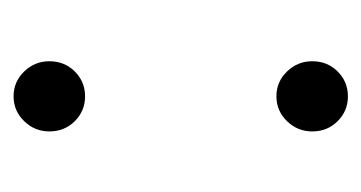

<svg xmlns="http://www.w3.org/2000/svg" viewBox="-148 -390 545 290"><g transform="rotate(90 125.0 -244.5)"><path d="M125 8Q103 8 87.5 -8Q72 -24 72 -46Q72 -69 87.5 -84.5Q103 -100 125 -100Q147 -100 162.5 -84.5Q178 -69 178 -46Q178 -24 162.5 -8Q147 8 125 8ZM125 -389Q103 -389 87.5 -405Q72 -421 72 -443Q72 -466 87.5 -481.5Q103 -497 125 -497Q147 -497 162.5 -481.5Q178 -466 178 -443Q178 -421 162.5 -405Q147 -389 125 -389Z"/></g></svg>

Font: Red Hat Text
Style: Regular
Weight: 400
Designer: Pentagram, MCKL
Foundry: MCKL
Version: Version 1.030